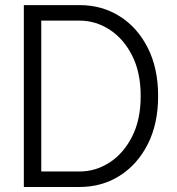

<svg xmlns="http://www.w3.org/2000/svg" viewBox="-20 -743 704 763"><path d="M296.4 0H74.7V-722.7H296.4Q385.3 -722.7 455.8 -678.2Q526.4 -633.8 567.4 -552.5Q608.4 -471.2 608.4 -361.3Q608.4 -251.5 567.4 -170.4Q526.4 -89.4 455.8 -44.7Q385.3 0 296.4 0ZM144 -661.1V-61.5H296.4Q359.4 -61.5 414.8 -96.9Q470.2 -132.3 504.6 -199.5Q539.1 -266.6 539.1 -361.3Q539.1 -456.1 504.6 -523.2Q470.2 -590.3 414.8 -625.7Q359.4 -661.1 296.4 -661.1Z"/></svg>

Font: Giphurs Light
Style: Regular
Weight: 300
Version: Version 0.920; ttfautohint (v1.8.4.7-5d5b)